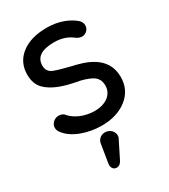

<svg xmlns="http://www.w3.org/2000/svg" viewBox="-221 -753 1001 1134"><g transform="rotate(-30 280.0 -186.5)"><path d="M280 16C351 16 409 -2 454 -38C498 -73 520 -120 520 -178C520 -323 381 -360 298 -378C253 -389 217 -399 191 -409C165 -419 152 -438 152 -466C152 -523 195 -552 280 -552C330 -552 372 -538 406 -510C418 -502 430 -498 443 -498C468 -498 491 -519 491 -546C491 -562 485 -575 472 -586C429 -623 363 -648 286 -648C214 -648 156 -632 113 -599C70 -566 48 -521 48 -464C48 -423 60 -390 83 -366C130 -318 207 -296 275 -283C312 -277 345 -267 374 -252C402 -237 416 -213 416 -179C416 -119 363 -80 288 -80C224 -80 161 -105 126 -146C118 -158 102 -163 86 -163C59 -163 32 -140 32 -112C32 -100 36 -88 45 -77C68 -47 102 -24 145 -8C188 8 233 16 280 16ZM330 126C331 121 332 117 332 112C332 88 311 59 274 59C246 59 225 79 221 104L200 234C200 236 200 238 200 240C200 258 211 275 232 275C248 275 260 266 269 248Z"/></g></svg>

Font: Dongle
Style: Regular
Weight: 400
Designer: Yanghee Ryu
Foundry: Yanghee Ryu
Version: Version 2.000